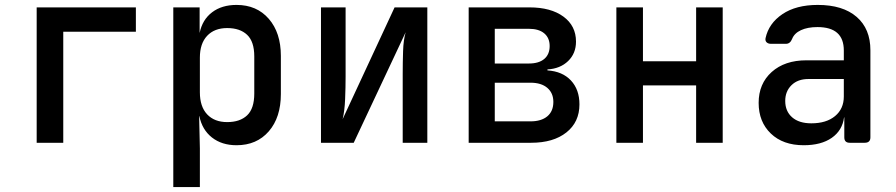

<svg xmlns="http://www.w3.org/2000/svg" viewBox="-20 -580 3640 780"><path d="M129 0V-550H532V-451H237V0Z M684 180V-550H791V-446Q802 -500 841.5 -530Q881 -560 941 -560Q1023 -560 1072 -503.5Q1121 -447 1121 -353V-198Q1121 -103 1072 -46.5Q1023 10 941 10Q881 10 841 -21.5Q801 -53 790 -108H789L792 23V180ZM903 -84Q955 -84 984 -111.5Q1013 -139 1013 -200V-351Q1013 -411 984 -438.5Q955 -466 903 -466Q851 -466 821.5 -434.5Q792 -403 792 -346V-205Q792 -147 821.5 -115.5Q851 -84 903 -84Z M1284 0V-550H1384V-269Q1384 -225 1382 -177Q1380 -129 1372 -96L1583 -550H1716V0H1616V-281Q1616 -326 1617.5 -372Q1619 -418 1628 -449L1417 0Z M1884 0V-550H2131Q2218 -550 2269 -512.5Q2320 -475 2320 -411Q2320 -363 2288 -332Q2256 -301 2204 -298V-294Q2265 -290 2299.5 -253Q2334 -216 2334 -156Q2334 -84 2281 -42Q2228 0 2138 0ZM1990 -322H2129Q2169 -322 2191 -340.5Q2213 -359 2213 -393Q2213 -426 2191 -444.5Q2169 -463 2129 -463H1990ZM1990 -87H2135Q2179 -87 2203.5 -107.5Q2228 -128 2228 -166Q2228 -202 2203.5 -223Q2179 -244 2135 -244H1990Z M2484 0V-550H2592V-331H2808V-550H2916V0H2808V-233H2592V0Z M3245 10Q3161 10 3111.5 -37.5Q3062 -85 3062 -162Q3062 -240 3115 -287.5Q3168 -335 3256 -335H3408V-375Q3408 -470 3301 -470Q3261 -470 3234 -457.5Q3207 -445 3198 -422Q3190 -402 3173 -402H3112Q3101 -402 3094.5 -408Q3088 -414 3090 -425Q3103 -485 3158.5 -522.5Q3214 -560 3302 -560Q3404 -560 3460 -511.5Q3516 -463 3516 -376V-22Q3516 0 3493 0H3432Q3410 0 3410 -22V-103H3409Q3402 -50 3359 -20Q3316 10 3245 10ZM3276 -79Q3337 -79 3372.5 -108.5Q3408 -138 3408 -188V-259H3264Q3221 -259 3195.5 -234Q3170 -209 3170 -170Q3170 -128 3198 -103.5Q3226 -79 3276 -79Z"/></svg>

Font: Pitagon Sans Mono SemiBold
Style: Regular
Weight: 600
Monospace: yes
Designer: Travis Tran
Foundry: Pitagon
Version: Version 1.001; ttfautohint (v1.8.4.7-5d5b);gftools[0.9.26]